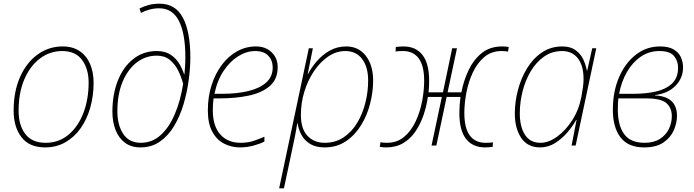

<svg xmlns="http://www.w3.org/2000/svg" viewBox="-20 -790 3766 1042"><path d="M225 10Q139 10 96.5 -45.5Q54 -101 54 -189Q54 -294 89 -372.5Q124 -451 184.5 -494.5Q245 -538 320 -538Q375 -538 412.5 -512.5Q450 -487 469 -442.5Q488 -398 488 -341Q488 -270 470 -206.5Q452 -143 418 -94.5Q384 -46 335 -18Q286 10 225 10ZM228 -15Q300 -15 352.5 -59.5Q405 -104 433 -178Q461 -252 461 -342Q461 -416 425.5 -464.5Q390 -513 318 -513Q251 -513 197.5 -473Q144 -433 112.5 -360.5Q81 -288 81 -189Q81 -110 117.5 -62.5Q154 -15 228 -15Z M742 10Q692 10 658 -15.5Q624 -41 607 -85Q590 -129 590 -184Q590 -278 619.5 -352.5Q649 -427 703.5 -470Q758 -513 831 -513Q876 -513 905.5 -493.5Q935 -474 952.5 -445Q970 -416 979 -387H981Q982 -400 984 -425.5Q986 -451 986 -478Q986 -608 951 -676.5Q916 -745 844 -745Q817 -745 791 -738Q765 -731 745 -720L737 -744Q761 -756 787.5 -763Q814 -770 846 -770Q932 -770 972.5 -694Q1013 -618 1013 -478Q1013 -421 1004 -354.5Q995 -288 976 -224Q957 -160 925.5 -107Q894 -54 848.5 -22Q803 10 742 10ZM744 -15Q805 -15 851 -56Q897 -97 928 -169Q959 -241 974 -335Q964 -373 946.5 -408Q929 -443 901 -465.5Q873 -488 831 -488Q770 -488 722 -451Q674 -414 645.5 -346.5Q617 -279 617 -186Q617 -111 649 -63Q681 -15 744 -15Z M1281 10Q1237 10 1197 -10Q1157 -30 1132.5 -74.5Q1108 -119 1108 -191Q1108 -264 1128 -327Q1148 -390 1183.5 -437.5Q1219 -485 1266.5 -511.5Q1314 -538 1369 -538Q1421 -538 1454 -506.5Q1487 -475 1487 -425Q1487 -360 1444 -323Q1401 -286 1329.5 -271Q1258 -256 1171 -256H1139Q1137 -244 1136 -226.5Q1135 -209 1135 -191Q1135 -106 1175.5 -60.5Q1216 -15 1286 -15Q1327 -15 1359.5 -26.5Q1392 -38 1415 -48V-22Q1393 -10 1356.5 0Q1320 10 1281 10ZM1144 -281H1188Q1267 -281 1328.5 -296Q1390 -311 1425 -342.5Q1460 -374 1460 -424Q1460 -462 1436 -487.5Q1412 -513 1365 -513Q1319 -513 1274 -485.5Q1229 -458 1194 -406Q1159 -354 1144 -281Z M1495 232 1656 -528H1678L1650 -389H1652Q1670 -424 1700 -458.5Q1730 -493 1770 -515.5Q1810 -538 1859 -538Q1926 -538 1965.5 -487Q2005 -436 2005 -353Q2005 -292 1989 -228.5Q1973 -165 1940 -111Q1907 -57 1857.5 -23.5Q1808 10 1741 10Q1694 10 1663 -9Q1632 -28 1616 -58Q1600 -88 1595 -121H1593Q1588 -87 1581 -51.5Q1574 -16 1567 15L1521 232ZM1742 -15Q1801 -15 1845.5 -45Q1890 -75 1919.5 -125Q1949 -175 1963.5 -234.5Q1978 -294 1978 -353Q1978 -426 1945.5 -469.5Q1913 -513 1854 -513Q1805 -513 1761.5 -483.5Q1718 -454 1684.5 -404.5Q1651 -355 1632 -293.5Q1613 -232 1613 -167Q1613 -90 1649 -52.5Q1685 -15 1742 -15Z M2076 10Q2057 10 2041 7L2045 -18Q2061 -15 2080 -15Q2135 -15 2173.5 -47.5Q2212 -80 2236 -131.5Q2260 -183 2271 -241.5Q2282 -300 2282 -351Q2282 -433 2252.5 -473Q2223 -513 2167 -513Q2157 -513 2146 -512.5Q2135 -512 2127 -510L2128 -535Q2136 -536 2147.5 -537Q2159 -538 2169 -538Q2237 -538 2273 -491.5Q2309 -445 2309 -352Q2309 -322 2306 -289H2384L2434 -528H2460L2409 -289H2484Q2496 -352 2523 -409Q2550 -466 2594.5 -502Q2639 -538 2706 -538Q2725 -538 2741 -535L2737 -510Q2721 -513 2702 -513Q2647 -513 2608.5 -480.5Q2570 -448 2546 -396.5Q2522 -345 2511 -286.5Q2500 -228 2500 -177Q2500 -95 2529.5 -55Q2559 -15 2615 -15Q2625 -15 2636 -15.5Q2647 -16 2655 -18L2654 7Q2646 8 2634.5 9Q2623 10 2613 10Q2545 10 2509 -36.5Q2473 -83 2473 -176Q2473 -218 2479 -264H2404L2348 0H2322L2378 -264H2302Q2295 -214 2278.5 -165.5Q2262 -117 2235 -77Q2208 -37 2168.5 -13.5Q2129 10 2076 10Z M2911 10Q2844 10 2809 -41Q2774 -92 2774 -175Q2774 -236 2790.5 -300Q2807 -364 2839.5 -418Q2872 -472 2920.5 -505Q2969 -538 3032 -538Q3076 -538 3104 -517.5Q3132 -497 3146 -466.5Q3160 -436 3165 -407H3167L3194 -528H3216L3104 0H3082L3109 -139H3107Q3090 -108 3061 -73.5Q3032 -39 2994 -14.5Q2956 10 2911 10ZM2914 -15Q2957 -15 3003 -48Q3049 -81 3085.5 -137.5Q3122 -194 3135 -264Q3141 -296 3144 -318.5Q3147 -341 3147 -361Q3147 -434 3116 -473.5Q3085 -513 3031 -513Q2976 -513 2933 -483Q2890 -453 2860.5 -403.5Q2831 -354 2816 -294Q2801 -234 2801 -175Q2801 -102 2829 -58.5Q2857 -15 2914 -15Z M3476 10Q3389 10 3347.5 -44.5Q3306 -99 3306 -194Q3306 -292 3339 -369.5Q3372 -447 3430 -492.5Q3488 -538 3562 -538Q3608 -538 3635.5 -522Q3663 -506 3675 -480Q3687 -454 3687 -424Q3687 -367 3646.5 -325Q3606 -283 3535 -274V-272Q3654 -266 3654 -161Q3654 -123 3637 -83.5Q3620 -44 3581 -17Q3542 10 3476 10ZM3340 -281H3422Q3484 -281 3538.5 -293Q3593 -305 3626.5 -336Q3660 -367 3660 -423Q3660 -460 3637.5 -486.5Q3615 -513 3559 -513Q3502 -513 3457 -482Q3412 -451 3382 -398.5Q3352 -346 3340 -281ZM3478 -15Q3528 -15 3561 -36Q3594 -57 3610 -90Q3626 -123 3626 -160Q3626 -204 3597 -230Q3568 -256 3486 -256H3336Q3335 -249 3334 -235Q3333 -221 3333 -196Q3333 -109 3367.5 -62Q3402 -15 3478 -15Z"/></svg>

Font: Noto Sans Disp Thin
Style: Italic
Weight: 100
Italic angle: -12°
Designer: Monotype Design Team
Foundry: Monotype Imaging Inc.
Version: Version 2.000;GOOG;noto-source:20170915:90ef993387c0